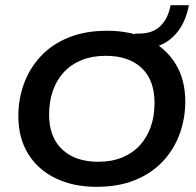

<svg xmlns="http://www.w3.org/2000/svg" viewBox="-20 -713 759 743"><path d="M353 10Q264 10 195.5 -23Q127 -56 89 -117.5Q51 -179 51 -264Q51 -329 72.5 -388.5Q94 -448 137 -494.5Q180 -541 244.5 -567.5Q309 -594 395 -594Q485 -594 553 -561Q621 -528 659 -466.5Q697 -405 697 -320Q697 -255 675.5 -195.5Q654 -136 611 -89.5Q568 -43 503.5 -16.5Q439 10 353 10ZM360 -87Q412 -87 452.5 -103.5Q493 -120 521 -150.5Q549 -181 563.5 -222.5Q578 -264 578 -315Q578 -403 528 -450Q478 -497 389 -497Q337 -497 296 -480.5Q255 -464 227 -433.5Q199 -403 184.5 -361.5Q170 -320 170 -269Q170 -182 221 -134.5Q272 -87 360 -87ZM494 -524 502 -583H518Q571 -583 601 -612.5Q631 -642 640 -693H711Q696 -613 647.5 -568.5Q599 -524 525 -524Z"/></svg>

Font: Rokkitt SemiBold
Style: Italic
Weight: 600
Italic angle: -9°
Designer: Vernon Adams
Foundry: Vernon Adams
Version: Version 3.103